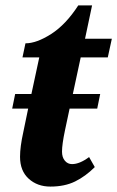

<svg xmlns="http://www.w3.org/2000/svg" viewBox="-20 -679 433 709"><path d="M278 -467 249 -332H350L339 -278H237L220 -198Q209 -146 209 -119Q209 -98 219.5 -85.5Q230 -73 246 -73Q274 -73 309 -99L330 -62Q296 -28 257.5 -9Q219 10 166 10Q118 10 86 -19Q54 -48 54 -100Q54 -137 66 -191L84 -278H25L36 -332H96L125 -467H63L74 -519Q115 -519 169 -553.5Q223 -588 269 -659H320L294 -536H393L378 -467Z"/></svg>

Font: Noto Serif CondExtraBold
Style: Italic
Weight: 800
Width: 3
Italic angle: -12°
Designer: Monotype Design Team
Foundry: Monotype Imaging Inc.
Version: Version 1.001